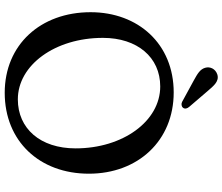

<svg xmlns="http://www.w3.org/2000/svg" viewBox="-86 -862 965 834"><g transform="rotate(90 397.0 -444.5)"><path d="M377.5 -860.5C351.5 -891 332.5 -914.5 303 -905.5C278.5 -897.5 267.5 -874 274 -852.5C280.5 -830.5 299.5 -819.5 328.5 -803.5L422 -752.5C430.5 -748 442 -749.5 447.5 -756.5C454 -764.5 451 -775 443.5 -783.5ZM382.5 18C592.5 18 734 -133 734 -347.5C734 -560.5 591 -716 381 -716C170.5 -716 32.5 -562 32.5 -355C32.5 -137.5 174 18 382.5 18ZM411 -39C262.5 -39 144 -200 144 -408.5C144 -557.5 228 -657.5 355 -657.5C506.5 -657.5 624 -494.5 624 -290C624 -136 537.5 -39 411 -39Z"/></g></svg>

Font: dr Title
Style: Regular
Weight: 400
Version: Version 1.000;hotconv 1.0.109;makeotfexe 2.5.65596